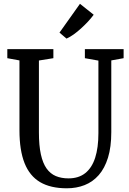

<svg xmlns="http://www.w3.org/2000/svg" viewBox="-20 -1008 697 1036"><path d="M340.5 8Q253 8 196.5 -25.2Q140 -58.5 112.5 -127.8Q85 -197 85 -305V-682L19.5 -694V-743H268V-694L190 -681.5V-293.5Q190 -223 200.5 -175.2Q211 -127.5 231.2 -99Q251.5 -70.5 281.2 -58Q311 -45.5 349.5 -45.5Q404.5 -45.5 440.2 -74Q476 -102.5 493.5 -156.8Q511 -211 511 -289.5V-681L438 -694V-743H647V-694L580.5 -682V-295Q580.5 -215 562.8 -157.5Q545 -100 512.8 -63.2Q480.5 -26.5 436.5 -9.2Q392.5 8 340.5 8ZM338.5 -800 301 -832 411.5 -987.5 485.5 -928.5Q472.5 -910.5 454.8 -891.5Q437 -872.5 417.2 -854.5Q397.5 -836.5 377.5 -822.2Q357.5 -808 339.5 -800Z"/></svg>

Font: Merriweather 24pt SemiCondensed
Style: Regular
Weight: 400
Width: 4
Designer: Eben Sorkin
Foundry: Eben Sorkin
Version: Version 2.100